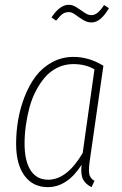

<svg xmlns="http://www.w3.org/2000/svg" viewBox="-20 -767 506 797"><path d="M359.9 -673.8Q341.8 -673.8 324.5 -684.6Q307.1 -695.3 292.7 -706.1Q278.3 -716.8 266.1 -716.8Q250.5 -716.8 239.7 -709Q229 -701.2 212.9 -681.2L193.8 -694.8Q228.5 -747.1 265.1 -747.1Q281.7 -747.1 298.3 -736.3Q314.9 -725.6 330.3 -714.8Q345.7 -704.1 358.9 -704.1Q372.6 -704.1 384.8 -713.9Q397 -723.6 412.1 -746.1L432.1 -732.9Q397.9 -673.8 359.9 -673.8ZM285.2 -530.8Q349.1 -530.8 409.2 -494.1L354 -109.9Q347.2 -66.9 350.1 -47.1Q353 -27.3 372.1 -16.1L359.9 9.8Q335.4 -2 324.7 -22.5Q314 -43 318.8 -83Q259.3 9.8 178.2 9.8Q116.7 9.8 81.8 -37.6Q46.9 -85 46.9 -169.9Q46.9 -219.2 55.2 -268.3Q63.5 -317.4 82 -365.2Q100.6 -413.1 127.7 -449.5Q154.8 -485.8 195.6 -508.3Q236.3 -530.8 285.2 -530.8ZM284.2 -501Q249.5 -501 219.5 -486.6Q189.5 -472.2 167.7 -447.3Q146 -422.4 129.2 -390.1Q112.3 -357.9 102.3 -320.6Q92.3 -283.2 87.2 -245.6Q82 -208 82 -170.9Q82 -98.6 107.2 -59.8Q132.3 -21 180.2 -21Q257.8 -21 323.2 -131.8L372.1 -479Q335.4 -501 284.2 -501Z"/></svg>

Font: Fira Sans Compressed UltraLight
Style: Italic
Weight: 200
Width: 3
Italic angle: -8°
Designer: Carrois Corporate & Edenspiekermann AG
Foundry: Carrois Corporate GbR & Edenspiekermann AG
Version: Version 4.203;PS 004.203;hotconv 1.0.88;makeotf.lib2.5.64775